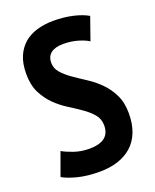

<svg xmlns="http://www.w3.org/2000/svg" viewBox="-137 -793 713 886"><g transform="rotate(-20 219.5 -350.0)"><path d="M290 -180Q290 -212 271 -234.5Q252 -257 223.5 -277Q195 -297 161.5 -318Q128 -339 99.5 -367Q71 -395 52 -433Q33 -471 33 -526Q33 -577 48.5 -612.5Q64 -648 91 -670.5Q118 -693 155 -703.5Q192 -714 234 -714Q285 -714 329 -704Q373 -694 402 -677L363 -566Q346 -578 312.5 -588Q279 -598 240 -598Q201 -598 180 -582Q159 -566 159 -535Q159 -507 178 -485.5Q197 -464 225.5 -444Q254 -424 287.5 -402.5Q321 -381 349.5 -352.5Q378 -324 397 -285.5Q416 -247 416 -194Q416 -141 400.5 -102Q385 -63 356.5 -37.5Q328 -12 288 1Q248 14 199 14Q137 14 90.5 2Q44 -10 19 -25L60 -138Q80 -126 115 -114Q150 -102 190 -102Q290 -102 290 -180Z"/></g></svg>

Font: PT Sans Narrow
Style: Bold
Weight: 700
Width: 3
Designer: A.Korolkova, O.Umpeleva, V.Yefimov
Foundry: ParaType Ltd
Version: Version 2.003W OFL